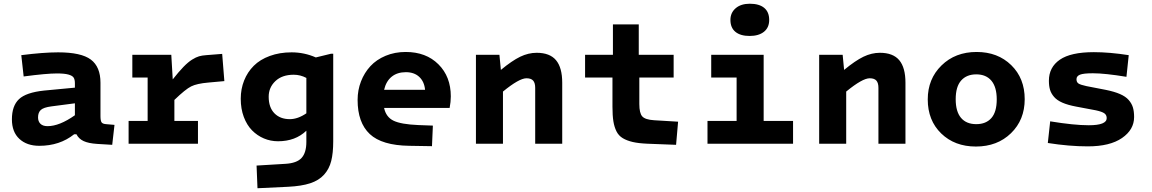

<svg xmlns="http://www.w3.org/2000/svg" viewBox="-20 -771 6178 1030"><path d="M519 -148.9Q519 -123.5 524.7 -115Q530.3 -106.4 548.8 -105L594.2 -101.1L582 5.9L501 1Q454.6 -2 428.5 -14.2Q402.3 -26.4 390.1 -50.8H377.9Q300.3 11.2 190.9 11.2Q124 11.2 84 -25.9Q43.9 -63 43.9 -130.9Q43.9 -203.1 81.8 -239Q119.6 -274.9 216.8 -285.2L381.8 -300.8V-324.2Q381.8 -344.2 375 -354.7Q368.2 -365.2 346.9 -371.1Q325.7 -377 285.2 -377Q229 -377 106.9 -360.8L94.2 -475.1Q212.4 -490.2 292 -490.2Q415.5 -490.2 467.3 -451.4Q519 -412.6 519 -327.1ZM234.9 -94.2Q298.8 -94.2 381.8 -152.8V-216.8L254.9 -200.2Q213.9 -194.8 199 -181.2Q184.1 -167.5 184.1 -141.1Q184.1 -119.6 197 -106.9Q210 -94.2 234.9 -94.2Z M669.9 -122.1H772V-355H689.9V-477.1H898.9L906.7 -345.2Q939 -386.2 964.1 -412.1Q989.3 -438 1010.5 -451.2Q1031.7 -464.4 1047.9 -469Q1064 -473.6 1085.9 -475.1L1171.9 -481.9L1183.6 -335.9L1097.7 -328.1Q1036.1 -322.8 1005.6 -307.6Q975.1 -292.5 915.5 -234.9V-122.1H1042V0H669.9Z M1271.5 -241.2Q1271.5 -293.9 1289.6 -339.1Q1307.6 -384.3 1341.3 -418Q1375 -451.7 1427.5 -470.9Q1480 -490.2 1544.4 -490.2Q1612.3 -490.2 1674.3 -462.9L1756.3 -482.9H1767.6V-13.2Q1767.6 50.3 1756.8 92.8Q1746.1 135.3 1718.5 166Q1690.9 196.8 1644 212.2Q1597.2 227.5 1525.4 231L1361.3 238.8L1356.4 117.2L1510.7 107.9Q1571.8 104.5 1597.7 76.4Q1623.5 48.3 1623.5 -9.8V-69.8Q1564.5 -13.2 1471.7 -13.2Q1431.6 -13.2 1395.8 -28.3Q1359.9 -43.5 1332 -71.8Q1304.2 -100.1 1287.8 -143.8Q1271.5 -187.5 1271.5 -241.2ZM1421.4 -252Q1421.4 -194.8 1452.1 -163.3Q1482.9 -131.8 1534.7 -131.8Q1577.6 -131.8 1623.5 -163.1V-353Q1591.3 -370.1 1555.7 -370.1Q1493.2 -370.1 1457.3 -335.9Q1421.4 -301.8 1421.4 -252Z M2224.1 -100.1 2302.2 -97.2 2297.4 13.2 2176.3 11.2Q2028.8 9.3 1963.6 -52Q1898.4 -113.3 1898.4 -234.9Q1898.4 -287.6 1916.5 -334.2Q1934.6 -380.9 1967 -416Q1999.5 -451.2 2048.6 -471.7Q2097.7 -492.2 2156.2 -492.2Q2265.6 -492.2 2332 -426Q2398.4 -359.9 2398.4 -253.9Q2398.4 -224.6 2392.1 -191.9H2040.5Q2050.8 -143.1 2091.1 -123.5Q2131.3 -104 2224.1 -100.1ZM2157.2 -383.8Q2111.3 -383.8 2081.3 -359.6Q2051.3 -335.4 2040.5 -289.1H2260.3Q2256.3 -333 2229.2 -358.4Q2202.1 -383.8 2157.2 -383.8Z M2659.2 -477.1 2667 -396Q2726.6 -445.3 2770.5 -466.6Q2814.5 -487.8 2858.9 -487.8Q2929.7 -487.8 2962.9 -448Q2996.1 -408.2 2996.1 -327.1V0H2851.1V-299.8Q2851.1 -326.2 2840.1 -338.6Q2829.1 -351.1 2804.2 -351.1Q2765.1 -351.1 2678.2 -279.8V0H2533.2V-477.1Z M3265.6 -198.2V-355H3118.7V-477.1H3268.1V-640.1H3406.7V-477.1H3593.8V-355H3409.7V-212.9Q3409.7 -164.1 3425.5 -146.5Q3441.4 -128.9 3488.8 -126L3617.7 -118.2L3606.9 5.9L3453.6 0Q3405.8 -2 3374.3 -9.3Q3342.8 -16.6 3320.8 -29.8Q3298.8 -43 3287.1 -66.4Q3275.4 -89.8 3270.5 -120.6Q3265.6 -151.4 3265.6 -198.2Z M4001.5 -578.1Q3952.1 -578.1 3925.3 -600.1Q3898.4 -622.1 3898.4 -664.1Q3898.4 -702.6 3926.5 -726.8Q3954.6 -751 4002.4 -751Q4052.7 -751 4079.6 -728.8Q4106.4 -706.5 4106.4 -664.1Q4106.4 -623 4078.4 -600.6Q4050.3 -578.1 4001.5 -578.1ZM3775.4 -122.1H3931.6V-355H3795.4V-477.1H4076.7V-122.1H4234.4V0H3775.4Z M4500.5 -477.1 4508.3 -396Q4567.9 -445.3 4611.8 -466.6Q4655.8 -487.8 4700.2 -487.8Q4771 -487.8 4804.2 -448Q4837.4 -408.2 4837.4 -327.1V0H4692.4V-299.8Q4692.4 -326.2 4681.4 -338.6Q4670.4 -351.1 4645.5 -351.1Q4606.4 -351.1 4519.5 -279.8V0H4374.5V-477.1Z M5215.3 15.1Q5101.6 15.1 5029.3 -54.9Q4957 -125 4957 -237.8Q4957 -347.7 5030.8 -419.9Q5104.5 -492.2 5219.2 -492.2Q5332.5 -492.2 5404.8 -421.6Q5477.1 -351.1 5477.1 -238.8Q5477.1 -127.9 5403.6 -56.4Q5330.1 15.1 5215.3 15.1ZM5217.3 -105Q5269.5 -105 5298.3 -137.7Q5327.1 -170.4 5327.1 -237.8Q5327.1 -303.7 5298.6 -337.9Q5270 -372.1 5217.3 -372.1Q5165.5 -372.1 5136.2 -339.1Q5106.9 -306.2 5106.9 -238.8Q5106.9 -172.4 5135.5 -138.7Q5164.1 -105 5217.3 -105Z M6064 -143.1Q6064 -75.2 5999 -30.5Q5934.1 14.2 5815.9 14.2Q5716.3 14.2 5601.1 -3.9L5613.8 -120.1Q5741.2 -99.1 5820.8 -99.1Q5917 -99.1 5917 -137.2Q5917 -153.8 5904.8 -162.8Q5892.6 -171.9 5858.9 -179.2L5752.9 -199.2Q5708.5 -207.5 5679.4 -220.2Q5650.4 -232.9 5634.8 -251Q5619.1 -269 5613 -289.3Q5606.9 -309.6 5606.9 -337.9Q5606.9 -410.2 5665.5 -450.7Q5724.1 -491.2 5848.1 -491.2Q5932.1 -491.2 6035.2 -475.1L6022.9 -358.9Q5907.2 -377.9 5842.8 -377.9Q5792.5 -377.9 5773.7 -370.4Q5754.9 -362.8 5754.9 -346.2Q5754.9 -330.1 5765.6 -323Q5776.4 -315.9 5808.1 -309.1L5911.1 -289.1Q5957.5 -279.8 5988 -266.6Q6018.6 -253.4 6034.9 -234.6Q6051.3 -215.8 6057.6 -194.6Q6064 -173.3 6064 -143.1Z"/></svg>

Font: IntelOne Mono Bold
Style: Regular
Weight: 700
Designer: Fred Shallcrass
Foundry: Frere-Jones Type LLC
Version: Version 1.200;hotconv 1.1.0;makeotfexe 2.6.0;FJTRelease1.2